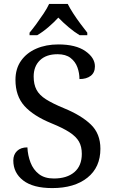

<svg xmlns="http://www.w3.org/2000/svg" viewBox="-20 -951 584 981"><path d="M247 10Q149 10 98.5 -29Q48 -68 48 -131Q48 -161 67 -179.5Q86 -198 120 -198Q122 -157 136 -120.5Q150 -84 179 -61.5Q208 -39 255 -39Q322 -39 360 -71.5Q398 -104 398 -165Q398 -202 383.5 -227.5Q369 -253 335.5 -275Q302 -297 243 -321Q150 -359 104.5 -410Q59 -461 59 -543Q59 -600 87.5 -640.5Q116 -681 165.5 -702.5Q215 -724 278 -724Q367 -724 416 -690Q465 -656 465 -612Q465 -580 443.5 -563.5Q422 -547 386 -547Q386 -578 375.5 -607Q365 -636 340.5 -655Q316 -674 274 -674Q216 -674 184 -643Q152 -612 152 -560Q152 -520 166.5 -492.5Q181 -465 215 -443.5Q249 -422 307 -398Q395 -362 444 -315Q493 -268 493 -191Q493 -96 426.5 -43Q360 10 247 10ZM131 -784Q147 -803 166 -829Q185 -855 203 -882Q221 -909 231 -931H326Q337 -909 354.5 -882Q372 -855 391.5 -829Q411 -803 426 -784V-771H387Q359 -788 330 -812.5Q301 -837 278 -861Q256 -837 227.5 -812.5Q199 -788 170 -771H131Z"/></svg>

Font: NotoSerif-Regular
Style: Regular
Weight: 400
Designer: Monotype Design Team
Foundry: Monotype Imaging Inc.
Version: Version 2.007; ttfautohint (v1.8) -l 8 -r 50 -G 200 -x 14 -D